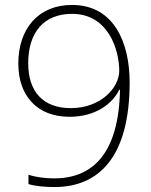

<svg xmlns="http://www.w3.org/2000/svg" viewBox="-20 -746 612 776"><path d="M200 10C380 10 504 -112 504 -413C504 -570 443 -726 271 -726C134 -726 54 -629 54 -489C54 -360 129 -274 261 -274C368 -274 435 -328 462 -383H465C460 -120 350 -25 199 -25C159 -25 120 -31 95 -40V-2C121 6 161 10 200 10ZM266 -309C153 -309 94 -377 94 -490C94 -615 157 -690 271 -690C420 -690 462 -541 462 -460C462 -392 388 -309 266 -309Z"/></svg>

Font: Noto Sans Tamil ExtraLight
Style: Regular
Weight: 200
Designer: Jelle Bosma - Monotype Design Team
Foundry: Monotype Imaging Inc.
Version: Version 2.004